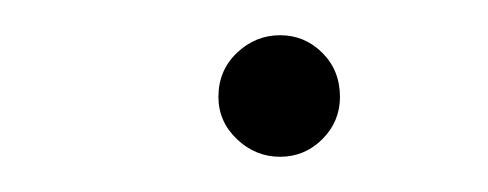

<svg xmlns="http://www.w3.org/2000/svg" viewBox="-20 -287 277 109"><path d="M104 -232Q104 -218 114.5 -208Q125 -198 139 -198Q153 -198 163 -208Q173 -218 173 -232Q173 -247 163 -257Q153 -267 139 -267Q125 -267 114.5 -257Q104 -247 104 -232Z"/></svg>

Font: SpinnyJost
Style: Regular
Weight: 300
Version: Version 3.710